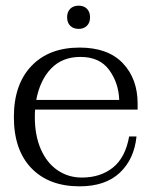

<svg xmlns="http://www.w3.org/2000/svg" viewBox="-20 -648 537 678"><path d="M217 -587Q217 -606 228 -617Q239 -628 258 -628Q276 -628 287 -617Q298 -606 298 -587Q298 -568 287 -557Q276 -546 258 -546Q239 -546 228 -557Q217 -568 217 -587ZM104 -261Q103 -252 103 -234Q103 -170 124 -121.5Q145 -73 183 -47Q221 -21 269 -21Q335 -21 379 -56.5Q423 -92 436 -166H462Q454 -86 403 -38Q352 10 261 10Q153 10 91 -54Q29 -118 29 -235Q29 -350 91 -415Q153 -480 261 -480Q361 -480 413.5 -425Q466 -370 466 -282V-261ZM108 -295H401Q399 -355 365.5 -401Q332 -447 264 -447Q200 -447 160.5 -406Q121 -365 108 -295Z"/></svg>

Font: Taviraj Light
Style: Regular
Weight: 300
Designer: Katatrad Team
Foundry: CadsonDemak
Version: Version 1.001